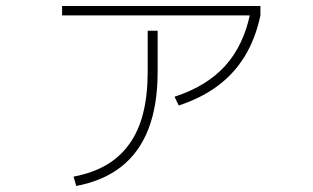

<svg xmlns="http://www.w3.org/2000/svg" viewBox="-20 -582 1040 637"><path d="M224 4Q287 -8 332.5 -34.5Q378 -61 409 -104Q440 -147 455 -207Q470 -267 470 -344V-480H503V-344Q503 -234 473 -155.5Q443 -77 383 -29.5Q323 18 233 35ZM559 -261Q666 -296 727 -363.5Q788 -431 810 -537L844 -531Q828 -455 793 -397Q758 -339 703.5 -298Q649 -257 573 -232ZM186 -531V-562H844V-531Z"/></svg>

Font: M PLUS 1 ExtraLight
Style: Regular
Weight: 250
Version: Version 1.001